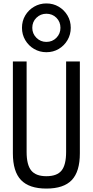

<svg xmlns="http://www.w3.org/2000/svg" viewBox="-20 -1088 540 1118"><path d="M250 10Q150 10 102.5 -39.5Q55 -89 55 -195V-730H135V-203Q135 -128 162 -95Q189 -62 250 -62Q312 -62 338.5 -95Q365 -128 365 -203V-730H445V-195Q445 -89 398 -39.5Q351 10 250 10ZM250 -784Q211 -784 178.5 -803Q146 -822 127 -854.5Q108 -887 108 -926Q108 -966 127 -998Q146 -1030 178.5 -1049Q211 -1068 250 -1068Q290 -1068 322 -1049Q354 -1030 373 -998Q392 -966 392 -926Q392 -887 373 -854.5Q354 -822 322 -803Q290 -784 250 -784ZM250 -844Q285 -844 308.5 -868Q332 -892 332 -926Q332 -961 308.5 -984.5Q285 -1008 250 -1008Q216 -1008 192 -984.5Q168 -961 168 -926Q168 -892 192 -868Q216 -844 250 -844Z"/></svg>

Font: M PLUS 1 Code
Style: Regular
Weight: 400
Designer: Coji Morishita
Foundry: UNDERFOREST DESIGN
Version: Version 1.005